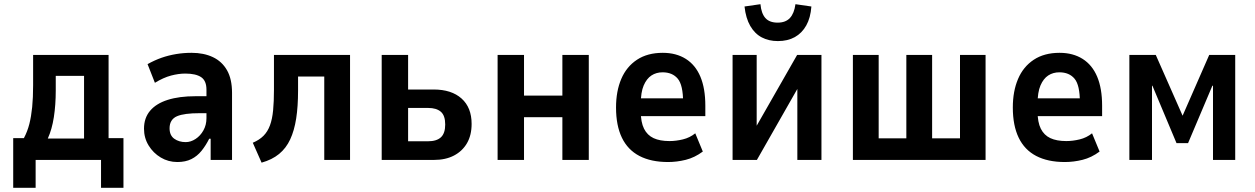

<svg xmlns="http://www.w3.org/2000/svg" viewBox="-20 -763 5989 916"><path d="M43 133V-104H94Q111 -136 120 -171.5Q129 -207 133.5 -252Q138 -297 138 -357V-501H498V-104H569V133H462V0H150V133ZM208 -102H381V-401H246V-331Q246 -263 237 -204.5Q228 -146 208 -102Z M826 10Q783 10 747 -11.5Q711 -33 689 -69Q667 -105 667 -149Q667 -200 696 -234.5Q725 -269 780 -286.5Q835 -304 913 -304H981V-223H933Q896 -223 869 -219.5Q842 -216 824.5 -208.5Q807 -201 798 -186.5Q789 -172 789 -151Q789 -117 811.5 -101Q834 -85 866 -85Q890 -85 913 -100Q936 -115 950.5 -141Q965 -167 965 -199V-335Q965 -378 939.5 -395Q914 -412 864 -412Q832 -412 796 -402.5Q760 -393 719 -368L684 -457Q718 -476 751 -487.5Q784 -499 820 -505Q856 -511 894 -511Q952 -511 995.5 -490.5Q1039 -470 1063 -428Q1087 -386 1087 -320V0H985V-101H978Q962 -69 941.5 -43.5Q921 -18 893 -4Q865 10 826 10Z M1228 13 1186 -82Q1217 -95 1237 -115Q1257 -135 1268 -165Q1279 -195 1283 -237Q1287 -279 1287 -334V-501H1650V0H1527V-398H1402V-331Q1402 -255 1393 -197.5Q1384 -140 1364.5 -98Q1345 -56 1311.5 -28.5Q1278 -1 1228 13Z M1801 0V-501H1927V-336H2049Q2134 -336 2182 -293Q2230 -250 2230 -172Q2230 -118 2208 -80Q2186 -42 2146 -21Q2106 0 2050 0ZM1927 -89H2022Q2063 -89 2083.5 -108Q2104 -127 2104 -169Q2104 -212 2083 -230Q2062 -248 2023 -248H1927Z M2354 0V-501H2480V-307H2663V-501H2789V0H2663V-204H2480V0Z M3167 10Q3086 10 3030.5 -19Q2975 -48 2947 -106Q2919 -164 2919 -250Q2919 -328 2944 -386.5Q2969 -445 3019 -478Q3069 -511 3142 -511Q3206 -511 3252 -482Q3298 -453 3321.5 -397Q3345 -341 3345 -259V-209H3019V-294H3252L3239 -274Q3239 -357 3213.5 -387.5Q3188 -418 3141 -418Q3111 -418 3088 -403Q3065 -388 3051 -355.5Q3037 -323 3037 -267V-232Q3037 -180 3052.5 -149Q3068 -118 3098 -104Q3128 -90 3174 -90Q3205 -90 3238 -98Q3271 -106 3297 -127L3333 -40Q3294 -11 3251.5 -0.5Q3209 10 3167 10Z M3475 0V-501H3590V-137H3575L3783 -501H3899V0H3784V-365H3799L3591 0ZM3691 -567Q3648 -567 3614.5 -584.5Q3581 -602 3559.5 -639Q3538 -676 3532 -732L3608 -743Q3612 -699 3631.5 -677Q3651 -655 3690 -655Q3728 -655 3748.5 -677Q3769 -699 3775 -743L3851 -732Q3847 -678 3826.5 -641.5Q3806 -605 3772 -586Q3738 -567 3691 -567Z M4049 0V-501H4172V-103H4304V-501H4427V-103H4560V-501H4682V0Z M5060 10Q4979 10 4923.5 -19Q4868 -48 4840 -106Q4812 -164 4812 -250Q4812 -328 4837 -386.5Q4862 -445 4912 -478Q4962 -511 5035 -511Q5099 -511 5145 -482Q5191 -453 5214.5 -397Q5238 -341 5238 -259V-209H4912V-294H5145L5132 -274Q5132 -357 5106.5 -387.5Q5081 -418 5034 -418Q5004 -418 4981 -403Q4958 -388 4944 -355.5Q4930 -323 4930 -267V-232Q4930 -180 4945.5 -149Q4961 -118 4991 -104Q5021 -90 5067 -90Q5098 -90 5131 -98Q5164 -106 5190 -127L5226 -40Q5187 -11 5144.5 -0.5Q5102 10 5060 10Z M5368 0V-501H5494L5622 -211L5749 -501H5873V0H5767V-354H5764L5648 -80H5593L5478 -354H5476V0Z"/></svg>

Font: Nunito Sans 7pt Condensed
Style: Bold
Weight: 700
Width: 3
Designer: Vernon Adams
Foundry: Vernon Adams
Version: Version 3.101;gftools[0.9.27]